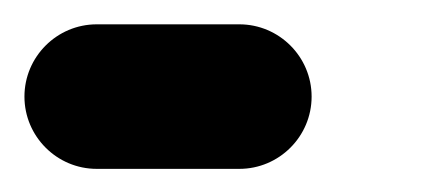

<svg xmlns="http://www.w3.org/2000/svg" viewBox="-28 -432 360 161"><path d="M233.3 -351C233.3 -384.4 206.1 -411.6 172.7 -411.6H53.1C19.7 -411.6 -7.5 -384.4 -7.5 -351C-7.5 -317.6 19.7 -290.4 53.1 -290.4H172.7C206.1 -290.4 233.3 -317.6 233.3 -351Z"/></svg>

Font: Cactron
Style: Bold
Weight: 900
Version: Version 1.0